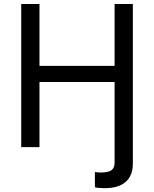

<svg xmlns="http://www.w3.org/2000/svg" viewBox="-20 -748 783 976"><path d="M462.4 204.1V126.5Q470.7 127.9 478.3 128.4Q485.8 128.9 491.2 128.9Q531.7 128.9 547.1 116.9Q562.5 105 562.5 79.6V-62.5H655.3V83.5Q655.3 144 619.1 176.3Q583 208.5 513.2 208.5Q497.6 208.5 483.6 207.3Q469.7 206.1 462.4 204.1ZM87.9 0V-727.5H180.7V-413.1H562.5V-727.5H655.3V0H562.5V-331.1H180.7V0Z"/></svg>

Font: Inter Variable
Style: Regular
Weight: 400
Designer: Rasmus Andersson
Foundry: rsms
Version: Version 4.001;git-9221beed3